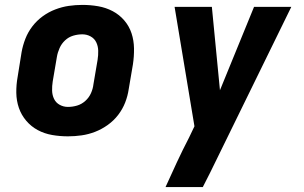

<svg xmlns="http://www.w3.org/2000/svg" viewBox="-20 -548 1240 783"><path d="M257 8Q224 8 192.5 2.5Q161 -3 134 -17.5Q107 -32 87 -55.5Q67 -79 57 -108Q47 -137 46.5 -169.5Q46 -202 52 -235L68 -335Q73 -363 83.5 -390Q94 -417 112 -440.5Q130 -464 154 -481.5Q178 -499 205.5 -509.5Q233 -520 260.5 -524Q288 -528 316 -528Q349 -528 380.5 -522.5Q412 -517 439.5 -502.5Q467 -488 487 -464.5Q507 -441 516.5 -412Q526 -383 526.5 -350.5Q527 -318 522 -285L505 -185Q501 -157 490.5 -130Q480 -103 462 -79.5Q444 -56 419.5 -38.5Q395 -21 368 -10.5Q341 0 313 4Q285 8 257 8ZM257 -112Q276 -112 294.5 -117.5Q313 -123 328 -136.5Q343 -150 351 -168Q359 -186 361 -204L378 -304Q381 -323 380.5 -341.5Q380 -360 372.5 -375.5Q365 -391 349.5 -399.5Q334 -408 316 -408Q297 -408 278.5 -402.5Q260 -397 245.5 -383.5Q231 -370 223 -352Q215 -334 212 -316L195 -216Q192 -197 192.5 -178.5Q193 -160 200.5 -144.5Q208 -129 223.5 -120.5Q239 -112 257 -112ZM807 215H655Q678 164 701.5 113.5Q725 63 751 13L773 -33L692 -520H844L877 -180L1016 -520H1168L837 156Z"/></svg>

Font: Iosevka Aile Heavy Oblique
Style: Regular
Weight: 900
Italic angle: -9°
Designer: Belleve Invis
Foundry: Belleve Invis
Version: Version 31.1.0; ttfautohint (v1.8.4)